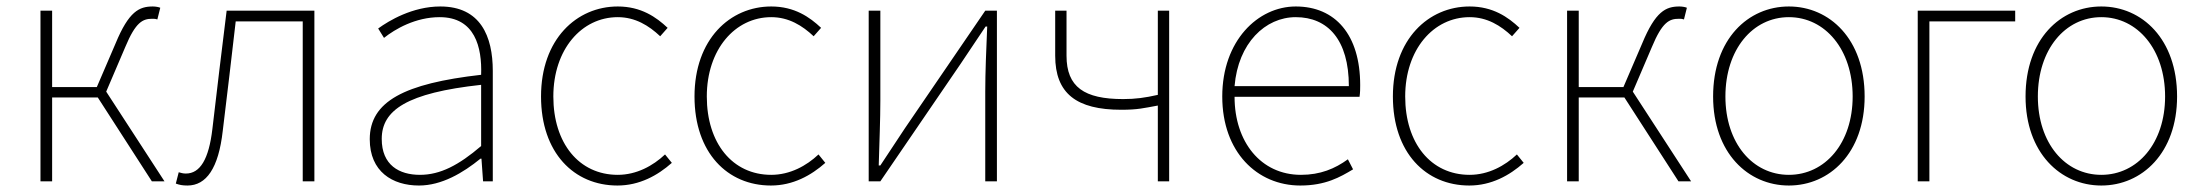

<svg xmlns="http://www.w3.org/2000/svg" viewBox="-20 -560 6803 593"><path d="M105 0H141V-259H282L449 0H488L308 -277L367 -415C399 -492 421 -502 450 -502C458 -502 460 -502 466 -500L475 -536C471 -538 461 -540 452 -540C410 -540 378 -525 337 -426L279 -291H141V-527H105Z M559 13C617 13 655 -40 668 -156C682 -270 695 -381 708 -494H915V0H951V-527H680C665 -405 650 -284 636 -162C625 -68 598 -24 554 -24C545 -24 539 -26 532 -28L523 7C534 11 543 13 559 13Z M1274 13C1344 13 1410 -26 1464 -70H1467L1472 0H1502V-341C1502 -448 1464 -540 1340 -540C1254 -540 1181 -496 1148 -472L1166 -443C1200 -470 1263 -507 1338 -507C1447 -507 1469 -414 1466 -329C1229 -302 1122 -247 1122 -130C1122 -30 1192 13 1274 13ZM1277 -20C1213 -20 1159 -50 1159 -131C1159 -220 1237 -273 1466 -298V-109C1397 -50 1340 -20 1277 -20Z M1887 13C1955 13 2011 -18 2055 -57L2034 -83C1997 -48 1946 -20 1888 -20C1768 -20 1689 -118 1689 -262C1689 -407 1776 -507 1888 -507C1942 -507 1984 -481 2019 -448L2042 -474C2007 -507 1960 -540 1888 -540C1761 -540 1651 -439 1651 -262C1651 -88 1753 13 1887 13Z M2361 13C2429 13 2485 -18 2529 -57L2508 -83C2471 -48 2420 -20 2362 -20C2242 -20 2163 -118 2163 -262C2163 -407 2250 -507 2362 -507C2416 -507 2458 -481 2493 -448L2516 -474C2481 -507 2434 -540 2362 -540C2235 -540 2125 -439 2125 -262C2125 -88 2227 13 2361 13Z M2663 0H2699L2947 -363C2969 -396 3002 -445 3024 -478H3029C3026 -407 3023 -336 3023 -277V0H3059V-527H3023L2775 -164C2753 -131 2721 -82 2699 -49H2694C2696 -120 2699 -191 2699 -249V-527H2663Z M3556 0H3591V-527H3556V-267C3516 -258 3487 -254 3449 -254C3329 -254 3274 -291 3274 -388V-527H3239V-388C3239 -271 3305 -221 3443 -221C3494 -221 3512 -226 3556 -234Z M3996 13C4074 13 4119 -13 4159 -37L4143 -68C4103 -39 4058 -20 3998 -20C3874 -20 3793 -122 3793 -261H4179C4181 -275 4181 -286 4181 -297C4181 -453 4104 -540 3982 -540C3865 -540 3755 -434 3755 -262C3755 -90 3863 13 3996 13ZM3793 -294C3804 -427 3888 -507 3982 -507C4081 -507 4146 -437 4146 -294Z M4518 13C4586 13 4642 -18 4686 -57L4665 -83C4628 -48 4577 -20 4519 -20C4399 -20 4320 -118 4320 -262C4320 -407 4407 -507 4519 -507C4573 -507 4615 -481 4650 -448L4673 -474C4638 -507 4591 -540 4519 -540C4392 -540 4282 -439 4282 -262C4282 -88 4384 13 4518 13Z M4820 0H4856V-259H4997L5164 0H5203L5023 -277L5082 -415C5114 -492 5136 -502 5165 -502C5173 -502 5175 -502 5181 -500L5190 -536C5186 -538 5176 -540 5167 -540C5125 -540 5093 -525 5052 -426L4994 -291H4856V-527H4820Z M5505 13C5631 13 5739 -88 5739 -262C5739 -439 5631 -540 5505 -540C5379 -540 5271 -439 5271 -262C5271 -88 5379 13 5505 13ZM5505 -20C5393 -20 5309 -118 5309 -262C5309 -407 5393 -507 5505 -507C5617 -507 5702 -407 5702 -262C5702 -118 5617 -20 5505 -20Z M5903 0H5939V-494H6204V-527H5903Z M6470 13C6596 13 6704 -88 6704 -262C6704 -439 6596 -540 6470 -540C6344 -540 6236 -439 6236 -262C6236 -88 6344 13 6470 13ZM6470 -20C6358 -20 6274 -118 6274 -262C6274 -407 6358 -507 6470 -507C6582 -507 6667 -407 6667 -262C6667 -118 6582 -20 6470 -20Z"/></svg>

Font: Noto Sans CJK HK Thin
Style: Regular
Weight: 100
Designer: Ryoko NISHIZUKA 西塚涼子 (kana, bopomofo & ideographs); Paul D. Hunt (Latin, Greek & Cyrillic); Sandoll Communications 산돌커뮤니
Foundry: Adobe
Version: Version 2.004;hotconv 1.0.118;makeotfexe 2.5.65603